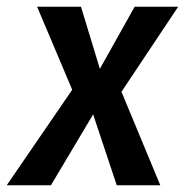

<svg xmlns="http://www.w3.org/2000/svg" viewBox="-60 -549 548 569"><path d="M300 -277 415 0H286L216 -210L91 0H-40L154 -283L50 -529H180L236 -345L339 -529H468Z"/></svg>

Font: Fira Sans Condensed Medium
Style: Italic
Weight: 500
Width: 3
Italic angle: -8°
Designer: bBox Type GmbH & Carrois Corporate GbR & Edenspiekermann AG
Foundry: bBox Type GmbH & Carrois Corporate GbR & Edenspiekermann AG
Version: Version 4.301